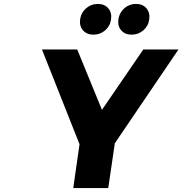

<svg xmlns="http://www.w3.org/2000/svg" viewBox="-20 -950 922 970"><path d="M191.9 -700.2H370.1L495.1 -395L704.1 -700.2H881.8L560.1 -226.1L526.9 0H350.1L381.8 -221.2ZM384.8 -852.1Q389.6 -886.2 415 -908.2Q440.4 -930.2 474.1 -930.2Q507.8 -930.2 526.9 -908.2Q545.9 -886.2 541 -852.1Q536.6 -818.4 511.2 -796.6Q485.8 -774.9 452.1 -774.9Q418.5 -774.9 399.4 -796.6Q380.4 -818.4 384.8 -852.1ZM578.1 -852.1Q583 -886.2 608.2 -908.2Q633.3 -930.2 667 -930.2Q700.7 -930.2 719.7 -908.2Q738.8 -886.2 733.9 -852.1Q729.5 -818.4 704.1 -796.6Q678.7 -774.9 645 -774.9Q611.3 -774.9 592.5 -796.6Q573.7 -818.4 578.1 -852.1Z"/></svg>

Font: Trueno
Style: Bold Italic
Weight: 700
Designer: Julieta Ulanovsky
Foundry: Julieta Ulanovsky
Version: Version 3.001b | FøM Fix